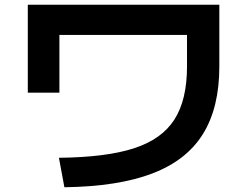

<svg xmlns="http://www.w3.org/2000/svg" viewBox="-20 -749 1040 808"><path d="M767 -469V-602H230V-359H97V-729H903V-469Q903 -296 834 -185Q765 -74 621 -19Q477 36 251 39L228 -85Q427 -87 544 -125Q661 -163 714 -246Q767 -329 767 -469Z"/></svg>

Font: Enso
Style: Bold
Weight: 700
Designer: Coji Morishita
Foundry: UNDERFOREST DESIGN
Version: Version 1.000